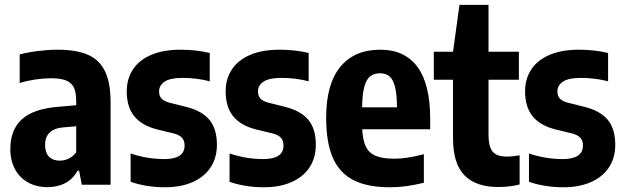

<svg xmlns="http://www.w3.org/2000/svg" viewBox="-20 -760 2567 790"><path d="M435 -339V0H316.5L305.5 -57.5H299Q280 -23 248.2 -6.5Q216.5 10 175.5 10Q130.5 10 95.8 -9Q61 -28 41.8 -63.8Q22.5 -99.5 22.5 -147Q22.5 -226.5 71 -270Q119.5 -313.5 224.5 -321L293.5 -327V-345.5Q293.5 -381 283.2 -401Q273 -421 250.5 -429.5Q228 -438 189 -438Q159.5 -438 125.8 -433Q92 -428 61 -418.5V-536Q95 -545 137 -550.2Q179 -555.5 217 -555.5Q294 -555.5 341.5 -534.8Q389 -514 412 -466.8Q435 -419.5 435 -339ZM293.5 -133V-240.5L241.5 -236Q203.5 -233 184.5 -214.8Q165.5 -196.5 165.5 -164Q165.5 -132 181.5 -115.5Q197.5 -99 226 -99Q244.5 -99 262 -107Q279.5 -115 293.5 -133Z M517.5 -12V-128.5Q585.5 -105.5 656.5 -105.5Q739.5 -105.5 739.5 -161Q739.5 -181.5 729 -193Q718.5 -204.5 696.5 -210.5L626.5 -227.5Q564 -243 532.8 -281.2Q501.5 -319.5 501.5 -384Q501.5 -435.5 527 -474.2Q552.5 -513 602.2 -534.2Q652 -555.5 723.5 -555.5Q787.5 -555.5 843 -542V-425.5Q789 -439.5 731.5 -439.5Q680 -439.5 657.2 -424Q634.5 -408.5 634.5 -384Q634.5 -365 644.8 -354.2Q655 -343.5 677 -337.5L747 -320Q811 -304 841.8 -266.8Q872.5 -229.5 872.5 -164.5Q872.5 -110.5 846.5 -71.2Q820.5 -32 772.5 -10.8Q724.5 10.5 659.5 10.5Q581.5 10.5 517.5 -12Z M924.5 -12V-128.5Q992.5 -105.5 1063.5 -105.5Q1146.5 -105.5 1146.5 -161Q1146.5 -181.5 1136 -193Q1125.5 -204.5 1103.5 -210.5L1033.5 -227.5Q971 -243 939.8 -281.2Q908.5 -319.5 908.5 -384Q908.5 -435.5 934 -474.2Q959.5 -513 1009.2 -534.2Q1059 -555.5 1130.5 -555.5Q1194.5 -555.5 1250 -542V-425.5Q1196 -439.5 1138.5 -439.5Q1087 -439.5 1064.2 -424Q1041.5 -408.5 1041.5 -384Q1041.5 -365 1051.8 -354.2Q1062 -343.5 1084 -337.5L1154 -320Q1218 -304 1248.8 -266.8Q1279.5 -229.5 1279.5 -164.5Q1279.5 -110.5 1253.5 -71.2Q1227.5 -32 1179.5 -10.8Q1131.5 10.5 1066.5 10.5Q988.5 10.5 924.5 -12Z M1750 -228H1470.5Q1472.5 -182 1485.8 -155.8Q1499 -129.5 1527 -118.2Q1555 -107 1603 -107Q1654 -107 1724 -125.5V-8Q1685 1.5 1652 6Q1619 10.5 1584.5 10.5Q1492 10.5 1434.5 -18.8Q1377 -48 1349.5 -110.8Q1322 -173.5 1322 -275.5Q1322 -413.5 1379.8 -484.5Q1437.5 -555.5 1544.5 -555.5Q1645.5 -555.5 1697.8 -484.5Q1750 -413.5 1750 -271.5ZM1470 -318.5H1613.5Q1613 -373.5 1605 -404Q1597 -434.5 1582 -446.5Q1567 -458.5 1543.5 -458.5Q1519.5 -458.5 1503.8 -446.5Q1488 -434.5 1479.2 -403.8Q1470.5 -373 1470 -318.5Z M2118 -121V-1Q2100 4 2076.5 6.8Q2053 9.5 2030 9.5Q1938.5 9.5 1891.2 -38.5Q1844 -86.5 1844 -191V-432H1765V-547H1844L1870.5 -740H1990V-547H2115V-432H1990V-208.5Q1990 -173 1997.5 -153Q2005 -133 2022 -124.2Q2039 -115.5 2068 -115.5Q2083 -115.5 2118 -121Z M2156.5 -12V-128.5Q2224.5 -105.5 2295.5 -105.5Q2378.5 -105.5 2378.5 -161Q2378.5 -181.5 2368 -193Q2357.5 -204.5 2335.5 -210.5L2265.5 -227.5Q2203 -243 2171.8 -281.2Q2140.5 -319.5 2140.5 -384Q2140.5 -435.5 2166 -474.2Q2191.5 -513 2241.2 -534.2Q2291 -555.5 2362.5 -555.5Q2426.5 -555.5 2482 -542V-425.5Q2428 -439.5 2370.5 -439.5Q2319 -439.5 2296.2 -424Q2273.5 -408.5 2273.5 -384Q2273.5 -365 2283.8 -354.2Q2294 -343.5 2316 -337.5L2386 -320Q2450 -304 2480.8 -266.8Q2511.5 -229.5 2511.5 -164.5Q2511.5 -110.5 2485.5 -71.2Q2459.5 -32 2411.5 -10.8Q2363.5 10.5 2298.5 10.5Q2220.5 10.5 2156.5 -12Z"/></svg>

Font: Encode Sans Condensed
Style: Bold
Weight: 700
Width: 3
Designer: Multiple Designers
Foundry: Impallari Type
Version: Version 2.000